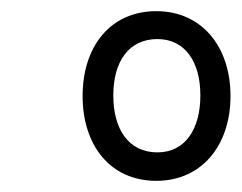

<svg xmlns="http://www.w3.org/2000/svg" viewBox="-20 -750 433 344"><path d="M260 -426C341 -426 393 -489 393 -578C393 -667 341 -730 260 -730C178 -730 128 -667 128 -578C128 -489 178 -426 260 -426ZM262 -477C210 -477 183 -519 183 -579C183 -640 211 -680 262 -680C311 -680 339 -640 339 -579C339 -519 312 -477 262 -477Z"/></svg>

Font: Noto Serif Condensed SemiBold
Style: Italic
Weight: 600
Width: 3
Italic angle: -12°
Designer: Monotype Design Team
Foundry: Monotype Imaging Inc.
Version: Version 2.014